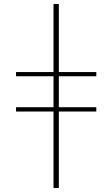

<svg xmlns="http://www.w3.org/2000/svg" viewBox="-20 -743 560 958"><path d="M60 -383.5H247V-723H273.5V-383.5H460.5V-362.5H273.5V-208H460.5V-186.5H273.5V195H247V-186.5H60V-208H247V-362.5H60Z"/></svg>

Font: Lato Thin
Style: Regular
Weight: 200
Designer: Lukasz Dziedzic
Foundry: tyPoland Lukasz Dziedzic
Version: Version 2.007; 2014-02-27